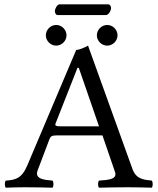

<svg xmlns="http://www.w3.org/2000/svg" viewBox="-20 -870 735 892"><path d="M155 -79 210 -224C215 -237 221 -241 245 -241H456L514 -72C526 -38 488 -34 440 -31C434 -25 434 -4 440 2C477 1 532 0 571 0C612 0 650 1 685 2C691 -4 691 -25 685 -31C646 -35 612 -38 595 -86L389 -658C374 -649 347 -638 334 -638L107 -102C81 -40 51 -34 7 -31C1 -25 1 -4 7 2C33 1 66 0 96 0C137 0 187 1 224 2C230 -4 230 -25 224 -31C186 -34 139 -38 155 -79ZM263 -283C241 -283 234 -286 238 -296L340 -555H346L440 -283ZM472 -800C485 -800 496 -821 496 -833C496 -839 492 -850 482 -850H257C246 -850 235 -830 235 -818C235 -811 239 -800 248 -800ZM193 -706C193 -680 215 -658 241 -658C267 -658 289 -680 289 -706C289 -732 267 -754 241 -754C215 -754 193 -732 193 -706ZM430 -706C430 -680 452 -658 478 -658C504 -658 526 -680 526 -706C526 -732 504 -754 478 -754C452 -754 430 -732 430 -706Z"/></svg>

Font: Libertinus Serif
Style: Regular
Weight: 400
Designer: Philipp H. Poll, Khaled Hosny
Foundry: Caleb Maclennan
Version: Version 7.050;RELEASE